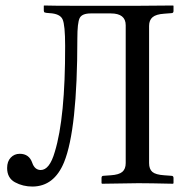

<svg xmlns="http://www.w3.org/2000/svg" viewBox="-20 -666 667 698"><path d="M5.9 -55.2Q5.9 -79.1 19 -93Q32.2 -106.9 51.8 -106.9Q85.9 -106.9 97.2 -74.2Q106 -48.3 127.9 -47.9Q160.2 -47.9 179.2 -113.8Q217.3 -237.8 216.8 -499Q216.8 -575.2 207.5 -595.7Q198.2 -616.2 160.2 -618.2Q146 -619.1 142.6 -620.6Q139.2 -622.1 139.2 -627.9V-645L140.1 -646Q177.2 -645 242.2 -645H486.8L608.9 -646L610.8 -645V-626Q610.8 -618.2 603 -618.2L577.1 -616.2Q547.4 -614.3 534.7 -603.5Q522 -592.8 522 -571.8V-73.2Q522 -51.3 533.9 -41Q545.9 -30.8 577.1 -28.8L603 -26.9Q610.8 -26.9 610.8 -19V0L608.9 2Q522.9 0 482.9 0L351.1 2L349.1 0V-19Q349.1 -26.9 356 -26.9L382.8 -28.8Q412.6 -30.8 424.8 -41.3Q437 -51.8 437 -73.2V-574.2Q437 -617.2 382.8 -617.2H310.1Q277.8 -617.2 269.5 -600.1Q261.2 -583 261.2 -525.9Q261.2 -194.8 212.9 -76.2Q176.8 11.7 98.1 12.2Q63 12.2 34.4 -3.4Q5.9 -19 5.9 -55.2Z"/></svg>

Font: Linux Libertine Capitals
Style: Small Caps
Weight: 400
Designer: Philipp H. Poll
Foundry: Philipp H. Poll
Version: Version 5.1.3